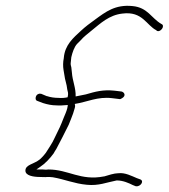

<svg xmlns="http://www.w3.org/2000/svg" viewBox="-20 -638 585 665"><path d="M112 -312C103 -309 100 -292 108 -289L129 -281C145 -276 160 -273 176 -273C186 -272 199 -273 210 -274H215L213 -263C210 -251 205 -241 201 -231L193 -211C186 -193 176 -176 169 -160L162 -146C160 -142 156 -136 153 -131L144 -117C139 -107 125 -92 118 -86C97 -69 68 -68 68 -47C68 -30 94 -25 120 -25C129 -25 137 -24 143 -25H144C150 -25 156 -25 163 -24C204 -17 237 -2 281 2C322 6 348 -6 384 -13H385C406 -13 426 -4 440 3L450 7C467 10 481 -12 465 -17L454 -21C437 -28 413 -41 390 -38H389C376 -38 354 -31 341 -27H340C259 -11 217 -51 148 -51C142 -50 137 -50 128 -51H106L119 -60C136 -71 153 -89 166 -107C168 -111 171 -116 175 -122C189 -148 203 -176 218 -206L226 -226C231 -238 236 -252 239 -264C241 -271 240 -273 239 -278C283 -285 318 -304 368 -298L393 -295C396 -294 398 -295 403 -298C418 -307 410 -319 401 -321L376 -324C337 -328 311 -321 277 -311L242 -304C243 -334 231 -357 229 -387L227 -405C226 -410 224 -414 225 -421L227 -440C231 -457 237 -475 247 -486L259 -498C270 -511 285 -522 297 -532C328 -557 358 -586 404 -591C474 -600 487 -550 522 -533V-532C535 -523 554 -549 539 -555C504 -575 492 -612 439 -617C379 -623 346 -597 309 -570C292 -558 275 -545 261 -532C234 -507 205 -483 201 -438V-437C198 -423 198 -408 200 -396L203 -378C205 -360 211 -348 213 -328C215 -320 217 -315 215 -305L214 -301C205 -299 194 -298 182 -299C169 -299 155 -301 143 -305H142L123 -313C119 -314 116 -314 112 -312ZM128 -281H129ZM229 -387 230 -388ZM433 -29Z"/></svg>

Font: Stray Cat
Style: LtObl
Weight: 300
Version: Version 1.0